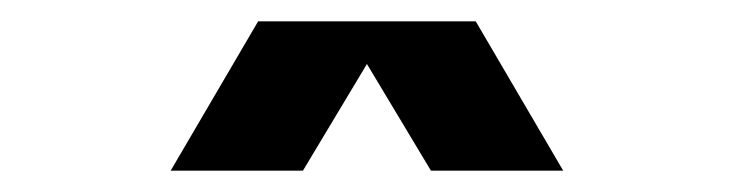

<svg xmlns="http://www.w3.org/2000/svg" viewBox="-20 -740 688 180"><path d="M222 -720H426L508 -580H384L324 -680L264 -580H140Z"/></svg>

Font: Uncut Sans VF
Style: Regular
Weight: 400
Designer: Kasper Nordkvist
Foundry: Uncut Type
Version: Version 1.100;FEAKit 1.0